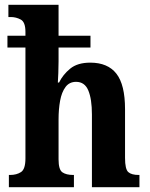

<svg xmlns="http://www.w3.org/2000/svg" viewBox="-20 -780 624 800"><path d="M17 0V-51H22Q49 -51 67.5 -63Q86 -75 86 -120V-582H11V-631H86V-647Q86 -688 66.5 -698.5Q47 -709 25 -709H15V-760H224V-631H357V-582H224V-525Q224 -500 223 -475.5Q222 -451 221 -436H226Q242 -469 272.5 -494Q303 -519 356 -519Q429 -519 465 -473Q501 -427 501 -325V-122Q501 -75 514.5 -63Q528 -51 558 -51H561V0H363V-303Q363 -367 348 -403Q333 -439 297 -439Q269 -439 253 -417.5Q237 -396 230.5 -360.5Q224 -325 224 -282V-116Q224 -73 240 -62Q256 -51 285 -51H288V0Z"/></svg>

Font: Noto Serif Khmer Condensed
Style: Bold
Weight: 700
Width: 3
Designer: Danh Hong and the Monotype Design Team
Foundry: Monotype Imaging Inc.
Version: Version 2.004; ttfautohint (v1.8.4.7-5d5b)